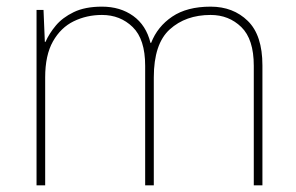

<svg xmlns="http://www.w3.org/2000/svg" viewBox="-20 -558 892 578"><path d="M614 -538Q682 -538 726 -495Q770 -452 770 -361V0H744V-360Q744 -440 706.5 -476.5Q669 -513 614 -513Q539 -513 491 -469.5Q443 -426 443 -325V0H417V-360Q417 -440 379.5 -476.5Q342 -513 287 -513Q241 -513 202 -494Q163 -475 139.5 -433.5Q116 -392 116 -325V0H90V-528H111L115 -432H117Q128 -457 148 -481Q168 -505 202 -521.5Q236 -538 287 -538Q342 -538 381 -510Q420 -482 433 -429H435Q454 -478 498.5 -508Q543 -538 614 -538Z"/></svg>

Font: Noto Sans Oriya Thin
Style: Regular
Weight: 100
Designer: Amélie Bonet and Sol Matas
Foundry: Google LLC
Version: Version 2.006; ttfautohint (v1.8.4.7-5d5b)